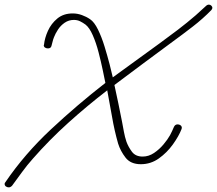

<svg xmlns="http://www.w3.org/2000/svg" viewBox="-116 -668 937 829"><path d="M-78 141Q-85 141 -90.5 137Q-96 133 -96 126Q-96 122 -93 119Q-10 -3 104 -109.5Q218 -216 339 -310Q335 -330 327.5 -366Q320 -402 309.5 -442.5Q299 -483 284.5 -516Q270 -549 253 -562Q242 -570 230 -576Q218 -582 203 -582Q181 -582 163.5 -570Q146 -558 134.5 -540.5Q123 -523 117 -507Q113 -497 111 -488Q109 -479 106 -469Q103 -459 91 -459Q84 -459 78.5 -462.5Q73 -466 73 -473L74 -475Q77 -504 91 -535Q105 -566 131.5 -588Q158 -610 198 -610Q218 -610 237.5 -603Q257 -596 273 -585Q291 -573 307 -540.5Q323 -508 335.5 -467Q348 -426 357.5 -389.5Q367 -353 371 -334L572 -480Q612 -509 652 -539.5Q692 -570 729 -602Q740 -612 751 -622Q762 -632 773 -642Q779 -648 786 -648Q792 -648 796.5 -643.5Q801 -639 801 -634Q801 -631 797 -625Q760 -587 716 -553Q672 -519 628 -487Q566 -441 503 -394.5Q440 -348 378 -301Q387 -261 395 -221.5Q403 -182 411 -142Q415 -121 419 -99Q423 -77 430 -56Q438 -34 453.5 -13Q469 8 500 8Q526 8 549 -7.5Q572 -23 590 -44.5Q608 -66 618 -84Q623 -93 627 -102Q631 -111 635 -120Q640 -131 651 -131Q658 -131 663.5 -127Q669 -123 669 -116Q669 -113 668 -111Q656 -80 630.5 -44.5Q605 -9 570 16Q535 41 492 41Q448 41 426 12.5Q404 -16 394 -48Q378 -104 368 -162.5Q358 -221 347 -278Q260 -211 178.5 -137.5Q97 -64 26 17Q1 45 -20.5 74.5Q-42 104 -64 134Q-71 141 -78 141Z"/></svg>

Font: Ms Madi
Style: Regular
Weight: 400
Designer: Robert E. Leuschke
Foundry: Robert E. Leuschke
Version: Version 1.010; ttfautohint (v1.8.3)